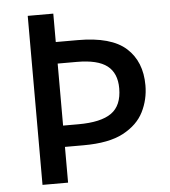

<svg xmlns="http://www.w3.org/2000/svg" viewBox="-52 -761 715 808"><g transform="rotate(-5 306.0 -357.0)"><path d="M563 -380Q563 -320 537 -268Q511 -216 450 -183.5Q389 -151 282 -151H203V0H95V-714H203V-594H296Q437 -594 500 -537Q563 -480 563 -380ZM268 -241Q363 -241 407.5 -272.5Q452 -304 452 -377Q452 -441 412 -472Q372 -503 284 -503H203V-241Z"/></g></svg>

Font: Noto Sans Medium
Style: Regular
Weight: 500
Designer: Monotype Design Team
Foundry: Monotype Imaging Inc.
Version: Version 2.007